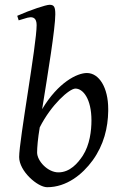

<svg xmlns="http://www.w3.org/2000/svg" viewBox="-20 -762 507 802"><path d="M432 -298C432 -301 432 -304 432 -307C432 -396 394 -457 343 -457C302 -457 223 -418 156 -306C180 -455 211 -644 211 -702C211 -733 206 -742 187 -742C172 -742 106 -720 52 -696L58 -677C65 -679 72 -681 78 -683C89 -687 102 -690 107 -690C118 -690 133 -687 133 -657C133 -576 60 -176 60 -106C60 -47 137 20 177 20C258 20 324 -33 367 -92C414 -157 431 -229 432 -298ZM295 -392C327 -392 362 -349 362 -259C362 -216 355 -157 326 -112C305 -80 272 -42 224 -42C179 -42 135 -90 135 -125C135 -145 138 -183 146 -230C194 -325 270 -392 295 -392Z"/></svg>

Font: Oxford Ugaritic Clay
Style: Regular
Weight: 400
Designer: Jacob Thomas
Foundry: Bengal Creative Media Limited
Version: Version 1.000